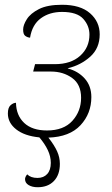

<svg xmlns="http://www.w3.org/2000/svg" viewBox="-20 -567 471 805"><path d="M138 218Q115 218 100 209Q85 200 85 184Q85 180 87 175Q89 170 94 164Q109 179 137 179Q163 179 178 162.5Q193 146 193 116Q193 89 180.5 62.5Q168 36 145 9Q83 3 48 -24.5Q13 -52 13 -91Q13 -116 24.5 -126Q36 -136 47 -136Q48 -83 81.5 -51.5Q115 -20 177 -20Q247 -20 283.5 -60.5Q320 -101 320 -157Q320 -213 282.5 -240Q245 -267 194 -267H119L127 -298H210Q277 -298 316 -333Q355 -368 355 -422Q355 -459 329 -488Q303 -517 240 -517Q188 -517 151.5 -490.5Q115 -464 106 -409Q95 -410 86 -416.5Q77 -423 77 -443Q77 -462 92.5 -486.5Q108 -511 143.5 -529Q179 -547 240 -547Q317 -547 357.5 -511.5Q398 -476 398 -423Q398 -365 358.5 -329.5Q319 -294 265 -281L264 -280Q307 -269 335 -238Q363 -207 363 -160Q363 -91 317.5 -42Q272 7 183 10Q208 42 219.5 67.5Q231 93 231 120Q231 166 206 192Q181 218 138 218Z"/></svg>

Font: Noto Serif ExtraLight
Style: Italic
Weight: 200
Italic angle: -12°
Designer: Monotype Design Team
Foundry: Monotype Imaging Inc.
Version: Version 2.014; ttfautohint (v1.8.4.7-5d5b)